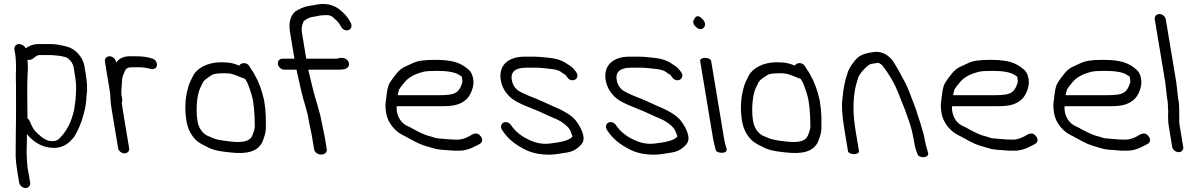

<svg xmlns="http://www.w3.org/2000/svg" viewBox="-20 -764 6003 959"><path d="M117.3 -172.6C116.1 -220.9 115 -357.8 118 -399.2C119.2 -416 119.5 -428.7 118.9 -438C118.3 -446 118.1 -455.9 117.5 -465.7C126.7 -463.8 137.1 -465.3 144 -470.8L155.1 -479.7C164.6 -486.6 172.7 -489 177 -489H236.7C246.5 -489 260.4 -486.2 274.4 -485.5C282.8 -485 296.5 -481 307.1 -478.8C315.6 -477 328.1 -466.9 337.4 -453.7L343.7 -441.1C345.6 -437.3 346.8 -433.5 347.5 -429.5L353.6 -392.5C364.2 -328.8 359.6 -308.8 357.2 -265.6C349 -202 349.1 -207.7 337.7 -171.3C324.4 -132.2 303.1 -98.9 275.7 -71.3C267.3 -62.9 257.1 -59 242.8 -59C238 -59 234.1 -59.3 229.8 -59.9C211.1 -62.1 185.4 -77.2 154 -111C147.5 -118.6 139 -133.8 129.7 -156.2C127.4 -162.4 123.9 -168 117.3 -172.6ZM74.9 -544C59.9 -544 49.5 -531.5 52 -516.5L57 -486.5C57.9 -481.2 58.5 -474.9 58.7 -467.6C59.3 -448.3 60.9 -437.6 60 -419.1C57.9 -377.2 60.6 -348.7 60 -295.8C59.4 -237.4 61 -208.2 59.7 -159.1C58.8 -123.5 59.1 -48.2 58.3 -12.5C57.2 31.9 61.4 62.5 69.4 110.5L75.6 147.5C78.2 163.1 92.6 175 107.6 175C122.7 175 133.2 163.1 130.6 147.5L124.4 110.5C121.4 92.5 117.6 78.3 116.6 64.2C114.5 32.2 112.1 11.6 113.4 -26.3C114.3 -51 114.2 -72.7 114.3 -94.3C149.8 -50.8 196.4 -25.2 249.6 -25.2C279.6 -25.2 305.9 -36.3 328.4 -56.3L328.8 -56.6L329.1 -56.9C336.9 -65.2 343.8 -72.4 349.2 -78.7L349.8 -79.3L350.2 -80C365.6 -105.1 378.4 -132.8 388.6 -163C418.2 -251 409.4 -291.9 413 -290.9C417.1 -317.7 415.2 -353.3 407.7 -398.1L401.8 -433.6C394.4 -477.9 356.2 -521.4 314.1 -531.1L293.2 -536.1C274.9 -540.5 252.9 -544 229.2 -544H170.3C148 -544 127.1 -536.2 108.6 -522.7C102.9 -534.5 89 -544 74.9 -544Z M530.2 -298.9C530.7 -273.7 533.3 -244.4 537.9 -216.6L570 -24.1C572.4 -9.8 586.8 2 601.8 2C616.9 2 627.4 -9.8 625 -24L593.1 -215.8C591.1 -227.6 589.6 -238.7 588.5 -249.2L588.4 -249.5L588.1 -251.8C589.8 -254.8 591.5 -261.5 590.6 -266.9L586 -294.4C585.9 -304.3 586.6 -319.7 588.2 -338.8C590.3 -363.2 588.6 -374.3 594.7 -387.4C607.4 -414.5 603.6 -428 643.2 -428H677.7C692.4 -428 706.1 -426.4 718.8 -423.2C732.7 -419.7 743.5 -416.2 752.9 -421.3C766.6 -428.8 766.7 -446.2 758.7 -458.3C754.6 -464.4 750.5 -468.5 739.3 -471.7C719.6 -479.2 691.7 -483 657.3 -483H628.1C598.4 -483 575.1 -472.8 561.1 -452C560.6 -451.3 560.5 -451.1 560 -450.3L559.1 -455.5C556.6 -470.5 542.1 -483 527.1 -483C512 -483 501.6 -470.5 504.1 -455.5Z M1211.9 -357.2C1216.9 -349.1 1225.9 -326.2 1236.6 -290.9C1246.8 -257.6 1252.4 -204.5 1252.7 -133C1252.7 -122.2 1248.4 -105.2 1238.9 -84.1C1227.6 -60.2 1195.4 -49.1 1129.6 -57.4C1074.9 -64.2 1062.6 -64.1 1011.4 -88.1C987.7 -103.3 972 -126.3 966.3 -160.2C956.5 -219.3 964.9 -296.8 980.9 -326.3C985.4 -334.6 989.3 -342.7 994 -353.5C1004 -368.4 1015.8 -373.8 1037.4 -389C1044.1 -393.7 1062.1 -398 1092.5 -398C1127.3 -398 1132.5 -398.1 1166.6 -384.7C1182.6 -377.7 1194 -373.2 1203.7 -370.6C1204.9 -368.6 1208.5 -362.8 1211.9 -357.2ZM1173.4 -437.1C1149.7 -446 1133.3 -453 1083.3 -453C1016.6 -453 962.5 -422.7 944 -384.4L929.8 -355.9C924.8 -345.9 920.6 -332.7 917.1 -317.2C904.1 -267.8 902.3 -214.5 911.6 -158.5C917.9 -120.9 933.9 -88.6 960 -63.3C971.9 -51.8 993.4 -39.9 1026.7 -24.2C1041.7 -17 1061.6 -11.8 1091.5 -7.2L1129.7 -2.6C1216.3 7.7 1269.1 -8.5 1290.9 -56.1C1301.9 -83.2 1307.6 -104.2 1307.7 -121.9C1307.9 -165.6 1309.7 -200 1299.3 -262.5L1299.2 -262.9L1299.1 -263.2C1287.7 -314.2 1272.1 -356.5 1252 -390.4C1247.7 -397.6 1246.3 -403.1 1237.4 -413.9L1226.2 -432C1217.4 -448 1200.1 -451.9 1185.8 -446.2C1181.3 -444.4 1178.5 -442.2 1175.7 -436.2C1175.3 -436.4 1174.1 -436.8 1173.4 -437.1Z M1612.3 -18 1600.8 -87.1 1584.6 -163.4C1581.1 -192.5 1552.7 -279.6 1547 -303.4C1543.7 -317.3 1523 -398.1 1520.8 -411.3L1520 -416H1671.2C1694.8 -416 1715.4 -418.6 1721.6 -435C1726.8 -448.7 1719.2 -464.1 1704.5 -471.5C1687.1 -480.1 1666 -471 1662.1 -471H1509.6L1488.1 -600.5C1483.3 -629.1 1494.6 -658.1 1499.6 -660.3L1501 -661L1502.2 -661.9C1514.5 -671.8 1527.5 -677.3 1541.3 -679.4C1570.8 -683.9 1577 -688 1598.6 -688H1599.4L1600.2 -688.1C1623.3 -690.6 1637.5 -685 1648.4 -673L1649.1 -672.3L1649.8 -671.7C1664.5 -659 1673.4 -648.7 1676.8 -642.2L1676.9 -642L1683.7 -630.4C1692.9 -613.6 1710.2 -609.1 1722 -614.3C1732.9 -619.1 1740.4 -633.1 1732.2 -649.5L1732 -649.9L1724.9 -662.1C1712.5 -684.9 1698.2 -695.8 1685.1 -709.3L1684.6 -709.8L1684 -710.3C1648.5 -740.8 1607.1 -750.5 1556.9 -740.2C1548.8 -738.6 1536.6 -736.4 1520.4 -733.7C1490.1 -728.7 1472.4 -716.2 1457.4 -708.3L1456.6 -707.9L1455.8 -707.4C1428.5 -684.5 1421.1 -647.6 1429 -600.5L1450.6 -471H1391.1C1376 -471 1365.6 -458.5 1368.1 -443.5C1370.6 -428.5 1385.2 -416 1400.2 -416H1461C1462.6 -408.3 1465.2 -395.9 1468.6 -380.9L1477.8 -340.7C1481.5 -324.7 1484.6 -311 1487.1 -299.7C1496.3 -259 1516.8 -205.2 1521.7 -163.9L1521.8 -163.4L1537.6 -86.7L1549 -18C1551.4 -3.8 1566.3 8 1584.1 8C1601.9 8 1614.7 -3.8 1612.3 -18Z M1973.4 -317C1975.1 -321.1 1985.1 -335.2 2003.6 -356.7C2023.3 -379 2053.7 -395.3 2096.9 -405.9C2106.4 -408.3 2129.3 -410 2163.2 -410C2206.8 -410 2251.4 -405.1 2273.4 -389.7C2290.5 -377.7 2285.6 -386.7 2289 -366C2290.3 -358.6 2289.7 -352 2286.8 -344.6C2278.2 -319 2265.8 -304.7 2250.9 -298.5L2250.3 -298.2L2249.7 -297.9C2240.2 -292.5 2215 -288.5 2174.4 -288.5L1966.9 -288.5C1968.3 -298.4 1970.1 -308.9 1973.4 -317ZM2183.6 -233.5C2241.9 -233.5 2276.7 -238.6 2309.7 -268.2C2328.7 -285.2 2349.9 -330.9 2344 -366.5C2338.4 -399.8 2329.4 -411.2 2304.1 -429.4C2263.1 -458.9 2216.4 -465 2148.4 -465C2100.2 -465 2064.7 -460.3 2041.5 -448.7C2026.6 -441.7 2011.9 -434.8 1997.2 -428.1C1969.8 -414 1951.2 -384.2 1937.6 -366.6C1920.5 -344.3 1915.1 -327.4 1911.2 -291.3C1907.5 -255.2 1901.4 -243.6 1908.9 -199C1914.2 -167.2 1930.7 -138.2 1957.2 -113.2C1979.5 -92.1 2003.9 -84.4 2022.3 -73.2C2039.8 -62.5 2055.7 -55.3 2074.2 -46.4C2095.2 -36.2 2131.1 -28.4 2148.9 -22.2C2163.9 -17 2194 -14.6 2246.7 -11.5L2247.1 -11.5H2275.8C2301.9 -11.5 2328.5 -19.7 2356.2 -34.8L2375.5 -44.8C2381.9 -48.3 2387.5 -53.6 2388.3 -62.2C2389.1 -69.5 2385.9 -76.7 2381.7 -82.5C2362.9 -109 2340 -93.9 2322.8 -83C2302.3 -72 2283.1 -66.5 2265.2 -66.5C2232 -66.5 2199.2 -70.3 2172.3 -72.4C2149.9 -74.2 2152.1 -77.4 2118.9 -85.8C2103.7 -89.7 2078 -101 2043.8 -119.8C2034.8 -125.2 2026.1 -129.7 2017.5 -133.4C1988.8 -145.5 1968.3 -172.1 1962.4 -207.5C1960.3 -220.3 1960.8 -225.4 1961.5 -233.5Z M2522 -284.9C2538.9 -265.7 2575.5 -245.5 2639.4 -221.2C2678.2 -206.6 2708.4 -189.9 2757.2 -169.7C2783.8 -158.6 2820.2 -132.1 2829.3 -110.1C2834.8 -96.9 2838 -88.3 2838.6 -85.8C2838.8 -84.8 2838.9 -84 2839 -81.8C2829 -68.4 2799.9 -55.6 2739.4 -48.9L2738.9 -48.8L2738.4 -48.8C2705.5 -42.9 2674 -45.7 2642.8 -56.9C2590.5 -77 2555.6 -104.4 2532.5 -139.1C2521.9 -154.9 2504.2 -157.2 2493.7 -151C2483.2 -144.9 2477.9 -129.5 2488.3 -113.9C2519.3 -67.3 2554.3 -41.1 2606.9 -14.8C2631.5 -3.1 2659.1 4.1 2687 6.7C2744.9 12 2764 4.4 2810.9 -2.1C2833.4 -5.6 2852.5 -13.9 2867.5 -27C2886 -43.1 2898.7 -55.3 2893.8 -85C2889.2 -112.3 2869.4 -146.5 2853.1 -165.3C2830.9 -190.9 2792.4 -211.4 2764.8 -223.7C2734.8 -235.8 2693.8 -256.5 2658.5 -270.8C2598.1 -293.4 2565.9 -311.2 2561.2 -317.1L2560.5 -318L2559.8 -318.7C2547.2 -330.8 2539.4 -345.5 2536.2 -364.5C2529.8 -403.4 2551.3 -426 2609 -426H2658.8C2665.2 -426 2671.6 -425.7 2678.1 -425.1C2717.2 -421.4 2763.6 -418.6 2780 -406.1C2789.4 -398.9 2796.8 -393.9 2804.4 -390.1C2804.5 -389.9 2805.5 -388.9 2807 -386.7L2813.5 -377.7C2824.5 -361.1 2843.4 -360.4 2853.4 -366.9C2863 -373 2869.8 -388.4 2857.9 -403.9L2850.3 -413.9C2837.1 -431.5 2823.9 -437.4 2812 -445.3C2778.7 -469.3 2742.6 -473.7 2697.3 -477.9L2675 -479.9C2667 -480.7 2658.5 -481 2649.6 -481H2599.9C2517.6 -481 2469.2 -436.9 2481.2 -364.5C2486.2 -334.4 2499.2 -308.4 2522 -284.9Z M3046 -284.9C3062.9 -265.7 3099.5 -245.5 3163.4 -221.2C3202.2 -206.6 3232.4 -189.9 3281.2 -169.7C3307.8 -158.6 3344.2 -132.1 3353.3 -110.1C3358.8 -96.9 3362 -88.3 3362.6 -85.8C3362.8 -84.8 3362.9 -84 3363 -81.8C3353 -68.4 3323.9 -55.6 3263.4 -48.9L3262.9 -48.8L3262.4 -48.8C3229.5 -42.9 3198 -45.7 3166.8 -56.9C3114.5 -77 3079.6 -104.4 3056.5 -139.1C3045.9 -154.9 3028.2 -157.2 3017.7 -151C3007.2 -144.9 3001.9 -129.5 3012.3 -113.9C3043.3 -67.3 3078.3 -41.1 3130.9 -14.8C3155.5 -3.1 3183.1 4.1 3211 6.7C3268.9 12 3288 4.4 3334.9 -2.1C3357.4 -5.6 3376.5 -13.9 3391.5 -27C3410 -43.1 3422.7 -55.3 3417.8 -85C3413.2 -112.3 3393.4 -146.5 3377.1 -165.3C3354.9 -190.9 3316.4 -211.4 3288.8 -223.7C3258.8 -235.8 3217.8 -256.5 3182.5 -270.8C3122.1 -293.4 3089.9 -311.2 3085.2 -317.1L3084.5 -318L3083.8 -318.7C3071.2 -330.8 3063.4 -345.5 3060.2 -364.5C3053.8 -403.4 3075.3 -426 3133 -426H3182.8C3189.2 -426 3195.6 -425.7 3202.1 -425.1C3241.2 -421.4 3287.6 -418.6 3304 -406.1C3313.4 -398.9 3320.8 -393.9 3328.4 -390.1C3328.5 -389.9 3329.5 -388.9 3331 -386.7L3337.5 -377.7C3348.5 -361.1 3367.4 -360.4 3377.4 -366.9C3387 -373 3393.8 -388.4 3381.9 -403.9L3374.3 -413.9C3361.1 -431.5 3347.9 -437.4 3336 -445.3C3302.7 -469.3 3266.6 -473.7 3221.3 -477.9L3199 -479.9C3191 -480.7 3182.5 -481 3173.6 -481H3123.9C3041.6 -481 2993.2 -436.9 3005.2 -364.5C3010.2 -334.4 3023.2 -308.4 3046 -284.9Z M3477 -460 3541.9 -70C3543.4 -61.3 3545.3 -52.4 3547.7 -43.2L3555.4 -13.5L3555.6 -13C3560.3 -3.1 3578.2 0.3 3590.6 -1C3601.9 -2.4 3613.3 -8.4 3609 -20.8L3606.3 -31.3L3606 -31.9C3603 -40 3599.8 -52.9 3596.9 -70L3532 -460C3530.6 -468.2 3517 -475 3502 -475C3487 -475 3475.6 -468.2 3477 -460ZM3448.5 -669.7C3439.9 -659.6 3440.1 -644.4 3453.3 -632.3C3465.2 -619.2 3484.5 -611.8 3496 -626.8C3507.8 -640.9 3499.1 -659.8 3487.6 -669.2C3476.1 -683.7 3457.6 -691.1 3448.5 -669.7Z M3986.9 -357.2C3991.9 -349.1 4000.9 -326.2 4011.6 -290.9C4021.8 -257.6 4027.4 -204.5 4027.7 -133C4027.7 -122.2 4023.4 -105.2 4013.9 -84.1C4002.6 -60.2 3970.4 -49.1 3904.6 -57.4C3849.9 -64.2 3837.6 -64.1 3786.4 -88.1C3762.7 -103.3 3747 -126.3 3741.3 -160.2C3731.5 -219.3 3739.9 -296.8 3755.9 -326.3C3760.4 -334.6 3764.3 -342.7 3769 -353.5C3779 -368.4 3790.8 -373.8 3812.4 -389C3819.1 -393.7 3837.1 -398 3867.5 -398C3902.3 -398 3907.5 -398.1 3941.6 -384.7C3957.6 -377.7 3969 -373.2 3978.7 -370.6C3979.9 -368.6 3983.5 -362.8 3986.9 -357.2ZM3948.4 -437.1C3924.7 -446 3908.3 -453 3858.3 -453C3791.6 -453 3737.5 -422.7 3719 -384.4L3704.8 -355.9C3699.8 -345.9 3695.6 -332.7 3692.1 -317.2C3679.1 -267.8 3677.3 -214.5 3686.6 -158.5C3692.9 -120.9 3708.9 -88.6 3735 -63.3C3746.9 -51.8 3768.4 -39.9 3801.7 -24.2C3816.7 -17 3836.6 -11.8 3866.5 -7.2L3904.7 -2.6C3991.3 7.7 4044.1 -8.5 4065.9 -56.1C4076.9 -83.2 4082.6 -104.2 4082.7 -121.9C4082.9 -165.6 4084.7 -200 4074.3 -262.5L4074.2 -262.9L4074.1 -263.2C4062.7 -314.2 4047.1 -356.5 4027 -390.4C4022.7 -397.6 4021.3 -403.1 4012.4 -413.9L4001.2 -432C3992.4 -448 3975.1 -451.9 3960.8 -446.2C3956.3 -444.4 3953.5 -442.2 3950.7 -436.2C3950.3 -436.4 3949.1 -436.8 3948.4 -437.1Z M4245.5 6C4260.5 6 4271.9 -0.8 4270.5 -9L4252.8 -115C4242.3 -178.1 4240.3 -236.7 4246.7 -290.6C4253 -337.3 4257 -344 4266.4 -375.8C4273.2 -396.7 4306.7 -433.2 4327.1 -443.6C4332.2 -445.8 4346.8 -446.5 4365.2 -450.2C4368.5 -449.8 4376.7 -447.1 4386.7 -437.8C4425.1 -388.1 4450.8 -342 4466.7 -299.7C4473.1 -282.8 4480.6 -264 4489.2 -243.3C4508.8 -195.4 4502.7 -206.1 4522.3 -153C4531.2 -128.1 4539 -96.1 4545.5 -57C4549.5 -33.1 4555 -12.9 4563.2 6.7C4566.2 16.7 4581 22.1 4594 21.3C4607.8 20.3 4620.2 11.7 4615.5 -1.2C4610.3 -18.7 4602.9 -42.4 4599.3 -64.2C4596.6 -80.3 4594 -92.6 4590.8 -102C4583.9 -121.7 4581.6 -137.4 4572.6 -162.5C4562.7 -190.4 4557.2 -213.7 4545.9 -241.9C4531.3 -277.2 4518.1 -320.5 4499 -355.5C4480.6 -390.1 4462.6 -424.1 4437.7 -463C4437.7 -463 4437.6 -462.6 4437.6 -462.6C4437.6 -462.6 4437.3 -463 4437.3 -463C4414.3 -491.6 4382.3 -508.6 4347.3 -504.4C4315.9 -500.4 4289.4 -495.8 4265.3 -477.4C4253.2 -466.3 4246.3 -458.3 4241.8 -450.3C4237.8 -445.8 4234.1 -441.1 4231.1 -436C4224.5 -424 4218.5 -417 4212.9 -397.6C4200.3 -362 4192 -320.7 4188.1 -272.4C4182.7 -239 4186 -186.1 4197.9 -115L4215.5 -9C4216.9 -0.8 4230.5 6 4245.5 6Z M4747.4 -317C4749.1 -321.1 4759.1 -335.2 4777.6 -356.7C4797.3 -379 4827.7 -395.3 4870.9 -405.9C4880.4 -408.3 4903.3 -410 4937.2 -410C4980.8 -410 5025.4 -405.1 5047.4 -389.7C5064.5 -377.7 5059.6 -386.7 5063 -366C5064.3 -358.6 5063.7 -352 5060.8 -344.6C5052.2 -319 5039.8 -304.7 5024.9 -298.5L5024.3 -298.2L5023.7 -297.9C5014.2 -292.5 4989 -288.5 4948.4 -288.5L4740.9 -288.5C4742.3 -298.4 4744.1 -308.9 4747.4 -317ZM4957.6 -233.5C5015.9 -233.5 5050.7 -238.6 5083.7 -268.2C5102.7 -285.2 5123.9 -330.9 5118 -366.5C5112.4 -399.8 5103.4 -411.2 5078.1 -429.4C5037.1 -458.9 4990.4 -465 4922.4 -465C4874.2 -465 4838.7 -460.3 4815.5 -448.7C4800.6 -441.7 4785.9 -434.8 4771.2 -428.1C4743.8 -414 4725.2 -384.2 4711.6 -366.6C4694.5 -344.3 4689.1 -327.4 4685.2 -291.3C4681.5 -255.2 4675.4 -243.6 4682.9 -199C4688.2 -167.2 4704.7 -138.2 4731.2 -113.2C4753.5 -92.1 4777.9 -84.4 4796.3 -73.2C4813.8 -62.5 4829.7 -55.3 4848.2 -46.4C4869.2 -36.2 4905.1 -28.4 4922.9 -22.2C4937.9 -17 4968 -14.6 5020.7 -11.5L5021.1 -11.5H5049.8C5075.9 -11.5 5102.5 -19.7 5130.2 -34.8L5149.5 -44.8C5155.9 -48.3 5161.5 -53.6 5162.3 -62.2C5163.1 -69.5 5159.9 -76.7 5155.7 -82.5C5136.9 -109 5114 -93.9 5096.8 -83C5076.3 -72 5057.1 -66.5 5039.2 -66.5C5006 -66.5 4973.2 -70.3 4946.3 -72.4C4923.9 -74.2 4926.1 -77.4 4892.9 -85.8C4877.7 -89.7 4852 -101 4817.8 -119.8C4808.8 -125.2 4800.1 -129.7 4791.5 -133.4C4762.8 -145.5 4742.3 -172.1 4736.4 -207.5C4734.3 -220.3 4734.8 -225.4 4735.5 -233.5Z M5309.4 -317C5311.1 -321.1 5321.1 -335.2 5339.6 -356.7C5359.3 -379 5389.7 -395.3 5432.9 -405.9C5442.4 -408.3 5465.3 -410 5499.2 -410C5542.8 -410 5587.4 -405.1 5609.4 -389.7C5626.5 -377.7 5621.6 -386.7 5625 -366C5626.3 -358.6 5625.7 -352 5622.8 -344.6C5614.2 -319 5601.8 -304.7 5586.9 -298.5L5586.3 -298.2L5585.7 -297.9C5576.2 -292.5 5551 -288.5 5510.4 -288.5L5302.9 -288.5C5304.3 -298.4 5306.1 -308.9 5309.4 -317ZM5519.6 -233.5C5577.9 -233.5 5612.7 -238.6 5645.7 -268.2C5664.7 -285.2 5685.9 -330.9 5680 -366.5C5674.4 -399.8 5665.4 -411.2 5640.1 -429.4C5599.1 -458.9 5552.4 -465 5484.4 -465C5436.2 -465 5400.7 -460.3 5377.5 -448.7C5362.6 -441.7 5347.9 -434.8 5333.2 -428.1C5305.8 -414 5287.2 -384.2 5273.6 -366.6C5256.5 -344.3 5251.1 -327.4 5247.2 -291.3C5243.5 -255.2 5237.4 -243.6 5244.9 -199C5250.2 -167.2 5266.7 -138.2 5293.2 -113.2C5315.5 -92.1 5339.9 -84.4 5358.3 -73.2C5375.8 -62.5 5391.7 -55.3 5410.2 -46.4C5431.2 -36.2 5467.1 -28.4 5484.9 -22.2C5499.9 -17 5530 -14.6 5582.7 -11.5L5583.1 -11.5H5611.8C5637.9 -11.5 5664.5 -19.7 5692.2 -34.8L5711.5 -44.8C5717.9 -48.3 5723.5 -53.6 5724.3 -62.2C5725.1 -69.5 5721.9 -76.7 5717.7 -82.5C5698.9 -109 5676 -93.9 5658.8 -83C5638.3 -72 5619.1 -66.5 5601.2 -66.5C5568 -66.5 5535.2 -70.3 5508.3 -72.4C5485.9 -74.2 5488.1 -77.4 5454.9 -85.8C5439.7 -89.7 5414 -101 5379.8 -119.8C5370.8 -125.2 5362.1 -129.7 5353.5 -133.4C5324.8 -145.5 5304.3 -172.1 5298.4 -207.5C5296.3 -220.3 5296.8 -225.4 5297.5 -233.5Z M5889.9 -30.5 5871.6 -140.3C5868.2 -161.2 5871.7 -167.3 5869.8 -198.5L5870 -215.9L5869.9 -216.2C5869.2 -227.8 5869.8 -241.1 5867.4 -256L5864 -275.9L5855.7 -350.1L5803 -666.5C5800.4 -682.1 5785.9 -694 5770.9 -694C5755.9 -694 5745.4 -682.1 5748 -666.5L5800.6 -350.7L5808.8 -277.5L5812.2 -257C5814 -246.1 5813.2 -235.6 5814 -222.5L5815 -204.9C5813.9 -187.1 5814 -156.3 5817.6 -134.6L5834.9 -30.5C5837.4 -15.5 5852.4 -4 5867.3 -4C5883.1 -4 5892.2 -16.6 5889.9 -30.5Z"/></svg>

Font: MewTooHand
Style: BdLta
Weight: 400
Designer: Mew Too, Robert Jablonski
Version: Version 0.77